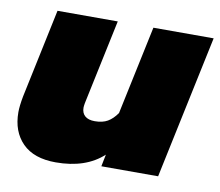

<svg xmlns="http://www.w3.org/2000/svg" viewBox="-66 -613 809 706"><g transform="rotate(10 338.5 -260.0)"><path d="M17 -143Q17 -166 24 -203L94 -535H319L252 -218Q250 -206 250 -201Q250 -181 262.5 -170Q275 -159 299 -159Q328 -159 347 -170Q366 -181 382 -204L452 -535H677L564 0H352L361 -45Q296 15 184 15Q102 15 59.5 -28Q17 -71 17 -143Z"/></g></svg>

Font: Prompt Black
Style: Italic
Weight: 900
Italic angle: -12°
Designer: Katatrad Team
Foundry: CadsonDemak
Version: Version 1.001